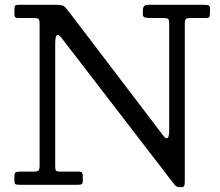

<svg xmlns="http://www.w3.org/2000/svg" viewBox="-20 -770 915 800"><path d="M117 -695C128.7 -695 136.2 -693.8 139.8 -691.5C143.2 -689.2 145 -682.2 145 -670.5V-80.5C145 -69.2 143.3 -62.1 140 -59.2C136.7 -56.4 129.2 -55 117.5 -55H63C55.3 -55 49.6 -54.1 45.8 -52.2C41.9 -50.4 40 -45.2 40 -36.5V-18.5C40 -10.2 41.3 -5 44 -3C46.7 -1 52.3 0 61 0H304C312.3 0 317.9 -1.1 320.8 -3.2C323.6 -5.4 325 -10.8 325 -19.5V-34.5C325 -41.8 324.1 -47.1 322.2 -50.2C320.4 -53.4 315.7 -55 308 -55H232C222.3 -55 216.2 -56.2 213.8 -58.8C211.2 -61.2 210 -67.2 210 -76.5V-583.5C210 -608.2 212.5 -621.6 217.5 -623.8C222.5 -625.9 228.7 -622.2 236 -612.5L705.5 -2.5C708.8 1.8 712.3 5 716 7C719.7 9 725.3 10 733 10H736C742.7 10 746.7 7.8 748 3.2C749.3 -1.2 750 -6.5 750 -12.5V-669.5C750 -680.5 751.4 -687.5 754.2 -690.5C757.1 -693.5 763.7 -695 774 -695H837C845.7 -695 850.8 -696.6 852.5 -699.8C854.2 -702.9 855 -708.7 855 -717V-735.5C855 -742.8 852.4 -747.1 847.2 -748.2C842.1 -749.4 836.3 -750 830 -750H599C588.7 -750 582.1 -747.8 579.2 -743.2C576.4 -738.8 575 -731.5 575 -721.5V-710.5C575 -702.2 579 -697.5 587 -696.5C595 -695.5 602.7 -695 610 -695H659C669.7 -695 676.7 -693.8 680 -691.5C683.3 -689.2 685 -682.5 685 -671.5V-228.5C685 -208.5 682.7 -197.2 678 -194.8C673.3 -192.2 667.7 -195.3 661 -204L266 -722.5C258.3 -732.8 251.9 -740 246.8 -744C241.6 -748 229.3 -750 210 -750H58C49.3 -750 44.2 -748.4 42.5 -745.2C40.8 -742.1 40 -736.2 40 -727.5V-712.5C40 -705.8 41 -701.2 43 -698.8C45 -696.2 49.7 -695 57 -695Z"/></svg>

Font: Besley*
Style: Regular
Weight: 400
Designer: Owen Earl
Foundry: indestructible type*
Version: Version 3.000; ttfautohint (v1.8.3)